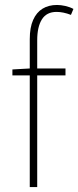

<svg xmlns="http://www.w3.org/2000/svg" viewBox="-20 -754 316 774"><path d="M100 0V-596Q100 -643 113.5 -673.5Q127 -704 151.5 -719Q176 -734 210 -734Q225 -734 243 -730Q261 -726 276 -718L266 -694Q235 -706 208 -706Q168 -706 149 -676Q130 -646 130 -592V0ZM30 -450V-474L100 -478H244V-450Z"/></svg>

Font: SourceSans3VF
Style: Regular
Weight: 200
Designer: Paul D. Hunt
Foundry: Adobe
Version: Version 3.052;hotconv 1.1.0;makeotfexe 2.6.0